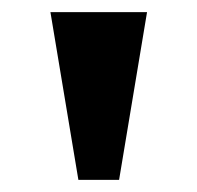

<svg xmlns="http://www.w3.org/2000/svg" viewBox="-20 -734 325 316"><path d="M109 -438 63 -714H222L176 -438Z"/></svg>

Font: Noto Serif Gujarati
Style: Regular
Weight: 400
Designer: Universal Thirst, Indian Type Foundry and the Monotype Design Team
Foundry: Monotype Imaging Inc.
Version: Version 2.102